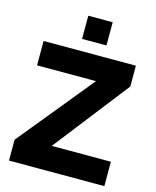

<svg xmlns="http://www.w3.org/2000/svg" viewBox="-132 -1005 890 1095"><g transform="rotate(15 312.5 -457.5)"><path d="M28 -123 390 -566H42V-710H587V-587L242 -144H591V0H28ZM251 -778V-915H395V-778Z"/></g></svg>

Font: Raleway Thin ExtraBold
Style: Regular
Weight: 800
Version: Version 4.026